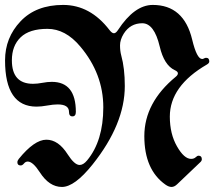

<svg xmlns="http://www.w3.org/2000/svg" viewBox="-48 -738 869 768"><path d="M-27.8 -496.6Q-27.8 -587.4 34.2 -652.8Q96.2 -718.3 204.6 -718.3Q313 -718.3 390.1 -617.7Q399.9 -605 407.7 -605Q415.5 -605 423.8 -617.7Q489.7 -718.3 563 -718.3Q687.5 -718.3 720.7 -579.6Q739.3 -502 760.7 -502Q764.2 -502 768.3 -504.4Q772.5 -506.8 776.4 -506.8Q789.1 -506.8 789.1 -492.2Q789.1 -485.4 779.8 -480Q631.3 -394 631.3 -271.5Q631.3 -202.6 659.9 -152.6Q688.5 -102.5 716.3 -102.5Q728 -102.5 734.6 -108.9Q741.2 -115.2 746.1 -115.2Q759.3 -115.2 759.3 -101.1Q759.3 -94.7 753.4 -89.4L660.6 -1Q649.4 9.8 638.2 9.8Q627 9.8 613.8 0.5Q529.3 -59.1 529.3 -193.4Q529.3 -327.6 655.3 -431.2Q663.6 -438 663.6 -444.8Q663.6 -451.7 650.9 -457.5Q608.4 -477.1 590.8 -552.2Q568.8 -645 521 -645Q473.1 -645 446.8 -603Q432.1 -579.1 432.1 -556.6Q432.1 -534.2 437 -516.1Q451.2 -464.8 451.2 -394Q451.2 -241.7 322.3 -80.1Q250.5 9.8 199.7 9.8Q148.9 9.8 111.3 -48.8Q83.5 -91.8 63 -91.8Q54.2 -91.8 47.9 -84Q41.5 -76.2 34.7 -76.2Q21.5 -76.2 21.5 -88.9Q21.5 -95.2 26.9 -102.1Q89.4 -179.2 137.5 -179.2Q185.5 -179.2 222.7 -120.6Q250 -78.1 270.5 -78.1Q285.2 -78.1 300.3 -96.2Q365.2 -174.3 365.2 -308.6Q365.2 -442.9 272.9 -552.2Q213.9 -622.6 141.8 -622.6Q69.8 -622.6 34.7 -588.9Q-0.5 -555.2 -0.5 -496.6Q-0.5 -402.8 84 -402.8Q101.1 -402.8 121.6 -406.7Q142.1 -410.6 159.2 -410.6Q255.4 -410.6 255.4 -290.5Q255.4 -272.5 241.7 -272.5Q228 -272.5 228 -290.5Q228 -320.3 182.6 -320.3Q165 -320.3 141.1 -315.9Q117.2 -311.5 98.1 -311.5Q-27.8 -311.5 -27.8 -496.6Z"/></svg>

Font: UnifrakturMaguntia17
Style: Book
Weight: 400
Designer: j. 'mach' wust, Gerrit Ansmann, Georg Duffner, based on a font by Peter Wiegel, original typeface by Carl Albert Fahrenw
Version: Version 2017-03-19